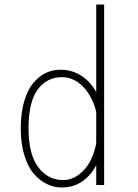

<svg xmlns="http://www.w3.org/2000/svg" viewBox="-20 -820 610 851"><path d="M441.5 0H406.5V-88Q383 -42.5 344.2 -15.8Q305.5 11 254 11Q218.5 11 186.8 -4.8Q155 -20.5 129 -51Q103 -81.5 87.5 -133.2Q72 -185 72 -251Q72 -317.5 86.5 -368.5Q101 -419.5 125.8 -450Q150.5 -480.5 181.2 -495.8Q212 -511 247.5 -511Q300 -511 341 -484Q382 -457 406.5 -411.5V-800H441.5ZM106.5 -251Q106.5 -136 149.5 -79Q192.5 -22 259.5 -22Q298.5 -22 330.8 -47Q363 -72 381 -107.8Q399 -143.5 406.5 -185.5V-323.5Q400.5 -351 387.8 -377.8Q375 -404.5 356.2 -427.2Q337.5 -450 311 -464Q284.5 -478 255 -478Q187.5 -478 147 -423.2Q106.5 -368.5 106.5 -251Z"/></svg>

Font: League Mono Narrow Thin
Style: Regular
Weight: 100
Width: 3
Designer: Tyler Finck
Foundry: The League of Moveable Type / Tyler Finck
Version: Version 2.210